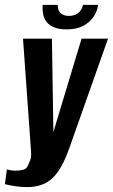

<svg xmlns="http://www.w3.org/2000/svg" viewBox="-37 -749 461 784"><path d="M74 15Q48 15 23 11Q-2 7 -17 3L-9 -57Q-2 -55 8 -53.5Q18 -52 28 -52Q43 -52 58.5 -56Q74 -60 80 -80Q85 -90 88 -100.5Q91 -111 90 -128L57 -591H175L181 -210L296 -591H404L246 -144Q216 -58 177 -21.5Q138 15 74 15ZM235 -629Q200 -629 179 -639.5Q158 -650 149 -665.5Q140 -681 138 -698Q136 -715 137 -729H199Q198 -706 211 -695Q224 -684 244 -684Q265 -684 280.5 -694.5Q296 -705 302 -729H364Q360 -703 345 -680.5Q330 -658 303 -643.5Q276 -629 235 -629Z"/></svg>

Font: Alumni Sans
Style: Bold Italic
Weight: 700
Italic angle: -8°
Designer: Robert E. Leuschke
Foundry: Robert E. Leuschke
Version: Version 1.016